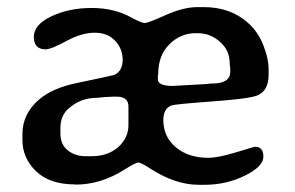

<svg xmlns="http://www.w3.org/2000/svg" viewBox="-20 -511 823 535"><path d="M273.4 -240.7Q250 -238.3 248 -238.3Q204.6 -238.3 170.9 -208.5Q148.4 -188.5 148.4 -154.8V-138.7Q148.4 -107.9 169.2 -91.8Q189.9 -75.7 218.3 -75.7H234.4Q280.8 -75.7 309.3 -101.1Q337.9 -126.5 337.9 -162.6V-213.9Q337.9 -241.7 305.2 -241.7H292.5L289.6 -241.2H283.2L279.8 -240.7ZM571.3 -278.3Q621.6 -278.3 621.6 -311V-320.3Q620.1 -329.1 620.1 -335Q620.1 -370.6 593 -394.5Q565.9 -418.5 531.2 -418.5H524.9Q482.9 -418.5 451.9 -387.5Q420.9 -356.4 420.9 -305.7L419.9 -299.3V-290Q419.9 -271.5 462.4 -271.5H465.3L468.3 -272L556.6 -276.9Q565.4 -278.3 571.3 -278.3ZM690.4 -102.1Q713.9 -102.1 713.9 -74.5Q713.9 -46.9 662.1 -21.5Q610.4 3.9 550.8 3.9H533.2Q468.3 3.9 397.5 -42Q373 -58.1 365.2 -58.1Q357.4 -57.6 326.2 -38.1Q260.7 3.4 190.4 3.4Q189.9 2.9 189.5 2.9Q118.7 2.9 80.6 -33.7Q42.5 -70.3 42.5 -121.1V-137.7Q42.5 -194.8 90.3 -234.9Q127 -265.6 192.4 -279.3Q295.4 -300.8 298.3 -302.2Q321.8 -313 321.8 -344.2Q321.8 -375.5 300.5 -397.7Q279.3 -419.9 243.7 -419.9Q208 -419.9 165 -396.7Q122.1 -373.5 107.4 -373.5Q74.2 -373.5 74.2 -408Q74.2 -442.4 123.3 -465.6Q172.4 -488.8 235.4 -488.8Q298.3 -488.8 346.7 -461.9Q374.5 -446.8 383.3 -446.8Q392.1 -446.8 441.7 -469Q491.2 -491.2 530.3 -491.2H547.4Q621.1 -491.2 669.4 -448.7Q698.7 -423.3 713.6 -385.5Q728.5 -347.7 728.5 -318.8V-302.7Q728.5 -257.3 695.8 -244.6Q673.3 -235.8 570.6 -228.3Q467.8 -220.7 458 -217.3Q435.1 -208.5 435.1 -176.8Q435.1 -129.9 470 -100.6Q504.9 -71.3 560.1 -71.3Q587.9 -71.3 638.2 -86.7Q688.5 -102.1 690.4 -102.1Z"/></svg>

Font: Averia Libre
Style: Regular
Weight: 400
Version: Version 1.002